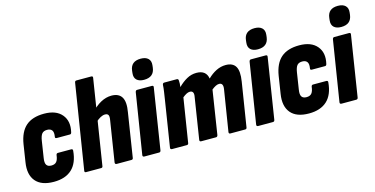

<svg xmlns="http://www.w3.org/2000/svg" viewBox="-73 -1074 2816 1440"><g transform="rotate(-15 1335.5 -354.0)"><path d="M200 8Q103 8 59.5 -44Q16 -96 31 -189L52 -324Q67 -417 117.5 -461Q168 -505 259 -505Q352 -505 396 -452.5Q440 -400 420 -317Q417 -304 407 -304H305Q290 -304 293 -317Q299 -351 287.5 -366.5Q276 -382 250 -382Q223 -382 210 -366.5Q197 -351 191 -313L171 -184Q165 -148 175.5 -131.5Q186 -115 213 -115Q240 -115 253 -130.5Q266 -146 270 -180Q272 -194 284 -194H386Q401 -194 399 -180Q391 -86 340.5 -39Q290 8 200 8Z M451 0Q438 0 440 -13L545 -669Q547 -683 558 -683H673Q688 -683 685 -669L581 -13Q580 0 568 0ZM689 0Q675 0 676 -14L726 -330Q731 -358 724.5 -369.5Q718 -381 699 -381Q683 -381 664 -371Q645 -361 624 -341L618 -415Q657 -460 698.5 -482.5Q740 -505 782 -505Q839 -505 861.5 -467.5Q884 -430 870 -352L817 -14Q816 0 803 0Z M904 0Q889 0 891 -14L966 -483Q969 -497 980 -497H1094Q1109 -497 1106 -483L1032 -14Q1030 0 1018 0ZM1051 -556Q1014 -556 994.5 -574Q975 -592 979 -627L981 -645Q989 -716 1066 -716Q1104 -716 1123.5 -697.5Q1143 -679 1139 -645L1137 -627Q1128 -556 1051 -556Z M1119 0Q1104 0 1106 -14L1162 -368Q1167 -401 1171.5 -430Q1176 -459 1177 -483Q1179 -497 1191 -497H1288Q1301 -497 1301 -483Q1302 -472 1301.5 -459.5Q1301 -447 1299 -433Q1332 -466 1367 -485.5Q1402 -505 1442 -505Q1517 -505 1528 -438Q1559 -469 1595 -487Q1631 -505 1669 -505Q1724 -505 1745.5 -469Q1767 -433 1754 -353L1700 -14Q1699 0 1686 0H1572Q1558 0 1560 -14L1611 -332Q1619 -381 1585 -381Q1572 -381 1557.5 -373.5Q1543 -366 1527 -353L1474 -14Q1471 0 1460 0H1345Q1331 0 1333 -14L1383 -332Q1393 -381 1358 -381Q1345 -381 1331 -373.5Q1317 -366 1301 -353L1247 -14Q1246 0 1233 0Z M1788 0Q1773 0 1775 -14L1850 -483Q1853 -497 1864 -497H1978Q1993 -497 1990 -483L1916 -14Q1914 0 1902 0ZM1935 -556Q1898 -556 1878.5 -574Q1859 -592 1863 -627L1865 -645Q1873 -716 1950 -716Q1988 -716 2007.5 -697.5Q2027 -679 2023 -645L2021 -627Q2012 -556 1935 -556Z M2181 8Q2084 8 2040.5 -44Q1997 -96 2012 -189L2033 -324Q2048 -417 2098.5 -461Q2149 -505 2240 -505Q2333 -505 2377 -452.5Q2421 -400 2401 -317Q2398 -304 2388 -304H2286Q2271 -304 2274 -317Q2280 -351 2268.5 -366.5Q2257 -382 2231 -382Q2204 -382 2191 -366.5Q2178 -351 2172 -313L2152 -184Q2146 -148 2156.5 -131.5Q2167 -115 2194 -115Q2221 -115 2234 -130.5Q2247 -146 2251 -180Q2253 -194 2265 -194H2367Q2382 -194 2380 -180Q2372 -86 2321.5 -39Q2271 8 2181 8Z M2435 0Q2420 0 2422 -14L2497 -483Q2500 -497 2511 -497H2625Q2640 -497 2637 -483L2563 -14Q2561 0 2549 0ZM2582 -556Q2545 -556 2525.5 -574Q2506 -592 2510 -627L2512 -645Q2520 -716 2597 -716Q2635 -716 2654.5 -697.5Q2674 -679 2670 -645L2668 -627Q2659 -556 2582 -556Z"/></g></svg>

Font: Sofia Sans Condensed Black
Style: Italic
Weight: 900
Italic angle: -9°
Version: Version 4.100